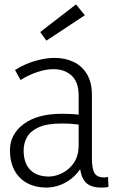

<svg xmlns="http://www.w3.org/2000/svg" viewBox="-20 -840 527 869"><path d="M340 -115 361 -110Q345 -70 317 -43.5Q289 -17 256 -4Q223 9 190 9Q142 9 104.5 -10.5Q67 -30 46 -68Q25 -106 25 -160Q25 -232 87 -278.5Q149 -325 260 -325Q287 -325 311 -323.5Q335 -322 358 -317V-273Q333 -277 310.5 -279Q288 -281 259 -281Q194 -281 156.5 -264.5Q119 -248 103 -220.5Q87 -193 87 -160Q87 -101 117 -71Q147 -41 202 -41Q229 -41 260.5 -56Q292 -71 314 -102.5Q336 -134 336 -184V-407Q336 -469 304 -498Q272 -527 222 -527Q188 -527 149 -514Q110 -501 73 -478L48 -523Q90 -550 138 -564Q186 -578 227 -578Q274 -578 312.5 -560Q351 -542 373.5 -504.5Q396 -467 396 -410V-121Q396 -79 407 -58Q418 -37 451 -37Q456 -37 460 -37.5Q464 -38 469 -39L471 6Q463 8 454.5 8.5Q446 9 438 9Q384 9 362 -21.5Q340 -52 340 -115ZM190 -656 162 -695 324 -820 364 -771Z"/></svg>

Font: Yaldevi ExtraLight Light
Style: Regular
Weight: 300
Version: Version 1.100